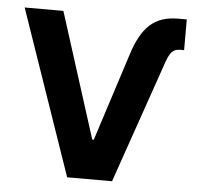

<svg xmlns="http://www.w3.org/2000/svg" viewBox="-52 -790 867 844"><g transform="rotate(5 381.0 -368.5)"><path d="M501.8 -561.8Q529.8 -652.3 575.8 -694.8Q621.8 -737.2 699.6 -737.2H738.3V-601.6H720.9Q696.7 -601.6 684.3 -587.4Q671.9 -573.2 661.6 -544L473 0H274.9L23.8 -727.3H194.6L370.4 -174.7H377.1Z"/></g></svg>

Font: InterMG
Style: Bold
Weight: 700
Designer: Rasmus Andersson
Foundry: rsms
Version: Version 3.019;December 26, 2023;FontCreator 15.0.0.2955 64-b